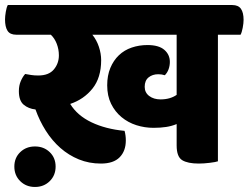

<svg xmlns="http://www.w3.org/2000/svg" viewBox="-60 -640 988 763"><path d="M515 -295Q515 -272 533 -258.5Q551 -245 578 -245Q616 -245 642 -263V-502H307Q324 -481 333 -454Q342 -427 342 -401Q342 -331 307.5 -288Q273 -245 219 -227Q247 -181 303.5 -154Q360 -127 435 -120Q440 -102 440 -82Q440 -40 415.5 -15Q391 10 341 10Q294 10 253.5 -6.5Q213 -23 180 -52Q147 -81 122 -120.5Q97 -160 81 -205Q53 -208 34 -224Q15 -240 15 -278Q15 -300 22.5 -317.5Q30 -335 40 -346Q51 -344 63.5 -342Q76 -340 92 -340Q134 -340 154 -364Q174 -388 174 -420Q174 -444 165.5 -466Q157 -488 142 -502H5Q-20 -502 -30 -517.5Q-40 -533 -40 -563Q-40 -575 -37 -593Q-34 -611 -29 -620H863Q887 -620 897.5 -605Q908 -590 908 -561Q908 -548 904.5 -529.5Q901 -511 896 -502H806V1Q798 4 774 7Q750 10 730 10Q686 10 664 -3.5Q642 -17 642 -62V-147Q623 -139 600.5 -135.5Q578 -132 550 -132Q515 -132 482 -142.5Q449 -153 423 -174.5Q397 -196 381.5 -227.5Q366 -259 366 -301Q366 -340 378.5 -370Q391 -400 412.5 -420.5Q434 -441 463.5 -451Q493 -461 526 -461Q571 -461 593 -442Q615 -423 615 -394Q615 -379 610 -365Q605 -351 595 -341Q583 -345 569 -345Q546 -345 530.5 -332.5Q515 -320 515 -295ZM79 103Q44 103 20.5 80Q-3 57 -3 22Q-3 -13 20.5 -35.5Q44 -58 79 -58Q114 -58 137.5 -35.5Q161 -13 161 22Q161 57 137.5 80Q114 103 79 103Z"/></svg>

Font: Baloo
Style: Regular
Weight: 400
Designer: Sarang Kulkarni and Ek Type
Foundry: Ek Type
Version: Version 1.100;PS 1.000;hotconv 1.0.88;makeotf.lib2.5.647800;